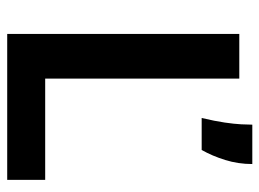

<svg xmlns="http://www.w3.org/2000/svg" viewBox="-116 -622 737 546"><g transform="rotate(90 253.0 -348.5)"><path d="M76 0V-660H203V0ZM106 0V-108H491V0ZM315 -553Q324 -591 328 -618.5Q332 -646 333 -665.5Q334 -685 334 -697H446Q446 -657 434.5 -620Q423 -583 406 -553Z"/></g></svg>

Font: Bricolage Grotesque 17pt SemiBold
Style: Regular
Weight: 600
Version: Version 1.001;gftools[0.9.33.dev8+g029e19f]